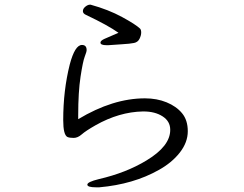

<svg xmlns="http://www.w3.org/2000/svg" viewBox="-20 -767 1040 820"><path d="M435 -574H443Q466 -576 501 -578Q536 -580 552.5 -583.5Q569 -587 576 -601.5Q583 -616 583 -628Q583 -640 578 -645Q559 -663 501 -694.5Q443 -726 367 -747H364Q355 -747 344.5 -738.5Q334 -730 334 -719.5Q334 -709 348 -703Q441 -659 486 -627Q441 -608 425 -600.5Q409 -593 409 -585Q409 -574 435 -574ZM314 -258V-275Q314 -374 324 -439.5Q334 -505 342 -525.5Q350 -546 350 -553Q350 -575 330 -575Q300 -575 278 -492Q250 -381 250 -254Q250 -191 268 -182Q277 -178 294.5 -178Q312 -178 329 -193Q346 -208 388 -232Q489 -289 590 -291H593Q642 -291 674.5 -270Q707 -249 707 -213V-212Q707 -143 606 -82Q519 -29 402 -2Q353 10 353 21.5Q353 33 390 33H404Q550 20 658 -41Q714 -72 748 -115.5Q782 -159 782 -206.5Q782 -254 757.5 -283.5Q733 -313 691.5 -330Q650 -347 599 -347Q462 -347 314 -258Z"/></svg>

Font: LXGW WenKai TC
Style: Regular
Weight: 400
Designer: LXGW / Fontworks Inc.
Foundry: LXGW / Fontworks Inc.
Version: Version 1.330